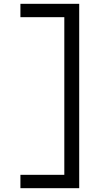

<svg xmlns="http://www.w3.org/2000/svg" viewBox="-20 -843 540 1006"><path d="M87 143V73H317V-753H87V-823H395V143Z"/></svg>

Font: Iosevka Gothic
Style: Regular
Weight: 400
Monospace: yes
Designer: Belleve Invis
Foundry: Belleve Invis
Version: Version 15.5.1; ttfautohint (v1.8.4)